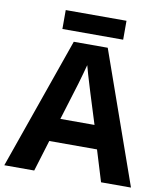

<svg xmlns="http://www.w3.org/2000/svg" viewBox="-94 -953 878 1030"><g transform="rotate(10 345.0 -438.5)"><path d="M527 0 475 -170H215L163 0H0L252 -717H437L690 0ZM439 -297 387 -463Q382 -480 374 -506Q366 -532 358 -559Q350 -586 345 -606Q340 -586 331.5 -556.5Q323 -527 315.5 -500.5Q308 -474 304 -463L253 -297ZM511 -877V-774H180V-877Z"/></g></svg>

Font: Noto IKEA Latin
Style: Bold
Weight: 700
Designer: Monotype Design Team
Foundry: Monotype Imaging Inc.
Version: Version 1.0